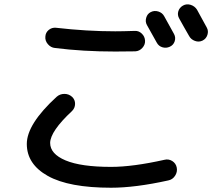

<svg xmlns="http://www.w3.org/2000/svg" viewBox="-20 -839 1040 899"><path d="M749 -762.7Q792 -685.5 794.9 -679.7Q803.7 -663.1 797.9 -645.5Q792 -627.9 774.9 -620.1Q757.8 -612.3 740.2 -617.7Q722.7 -623 713.9 -639.6Q706.1 -653.3 690.9 -680.7Q675.8 -708 668 -721.7Q659.2 -737.3 664.6 -755.9Q669.9 -774.4 685.5 -782.2Q702.1 -791 721.2 -785.2Q740.2 -779.3 749 -762.7ZM865.2 -670.9Q858.4 -683.6 842.3 -710.9Q826.2 -738.3 819.3 -752Q809.6 -768.6 814.9 -786.1Q820.3 -803.7 836.9 -813Q853.5 -822.3 872.6 -816.4Q891.6 -810.5 902.3 -793.9Q918 -765.6 948.2 -710Q957 -694.3 951.2 -675.8Q945.3 -657.2 928.2 -648.9Q911.1 -640.6 892.6 -647.5Q874 -654.3 865.2 -670.9ZM519.5 -692.4Q552.7 -692.4 611.3 -694.3Q629.9 -695.3 644 -681.6Q658.2 -668 659.2 -648.4Q660.2 -629.9 646.5 -614.7Q632.8 -599.6 613.3 -598.6Q582 -597.7 519.5 -597.7Q368.2 -597.7 237.3 -614.3Q217.8 -616.2 204.1 -632.3Q190.4 -648.4 192.4 -668Q193.4 -686.5 208 -698.7Q222.7 -710.9 242.2 -709Q386.7 -692.4 519.5 -692.4ZM500 40Q302.7 40 204.1 -15.1Q105.5 -70.3 105.5 -165Q105.5 -257.8 245.1 -385.7Q260.7 -399.4 281.7 -399.4Q302.7 -399.4 318.4 -384.8Q332 -371.1 331.5 -352.1Q331.1 -333 317.4 -319.3Q215.8 -224.6 214.8 -169.9Q214.8 -118.2 287.1 -87.9Q359.4 -57.6 500 -57.6Q601.6 -57.6 750 -90.8Q769.5 -95.7 786.6 -85Q803.7 -74.2 807.6 -54.2Q811.5 -34.2 799.8 -16.1Q788.1 2 767.6 5.9Q613.3 40 500 40Z"/></svg>

Font: Rounded Mgen+ 2p medium
Style: Regular
Weight: 500
Designer: [Source Han Sans]
Ryoko NISHIZUKA  (kana & ideographs); Paul D. Hunt (Latin, Greek & Cyrillic); Wenlong ZHANG  (bopomofo
Version: Version 1.059.20150602